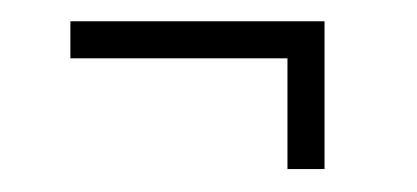

<svg xmlns="http://www.w3.org/2000/svg" viewBox="-20 -318 382 176"><path d="M243.5 -163V-281L259.5 -264.5H44.5V-298.5H277.5V-163Z"/></svg>

Font: Imbue Thin 10pt SemiBold
Style: Regular
Weight: 600
Version: Version 1.102